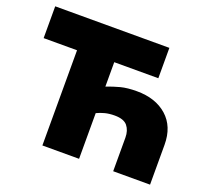

<svg xmlns="http://www.w3.org/2000/svg" viewBox="-122 -863 1098 1013"><g transform="rotate(20 427.0 -356.5)"><path d="M210.5 0V-534.5H23V-713H664V-542.5H416.5V-405.5Q454 -420 491.2 -429.8Q528.5 -439.5 581.5 -439.5Q687 -439.5 751 -382.8Q815 -326 815 -223.5V0H608V-188.5Q608 -228.5 587.5 -253.8Q567 -279 515.5 -279Q485.5 -279 461.2 -272.8Q437 -266.5 416.5 -256.5V0Z"/></g></svg>

Font: Commissioner ExtraBold
Style: Regular
Weight: 800
Designer: Kostas Bartsokas
Foundry: Kostas Bartsokas
Version: Version 1.000; ttfautohint (v1.8.3)